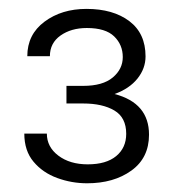

<svg xmlns="http://www.w3.org/2000/svg" viewBox="-20 -736 401 436"><path d="M130.9 -501V-541H168.9Q213.4 -541 236.1 -560.1Q258.8 -579.1 258.8 -606.4Q258.8 -634.3 239.3 -653.3Q219.7 -672.4 177.2 -672.4Q141.6 -672.4 117.4 -655.3Q93.3 -638.2 93.3 -608.4H42Q42 -657.7 81.1 -686.8Q120.1 -715.8 176.3 -715.8Q236.8 -715.8 273.7 -688Q310.5 -660.2 310.5 -607.9Q310.5 -580.6 292.2 -557.6Q273.9 -534.7 240.2 -522.5Q318.4 -502 318.4 -430.2Q318.4 -377.4 278.3 -348.6Q238.3 -319.8 177.7 -319.8Q142.6 -319.8 109.9 -331.8Q77.1 -343.8 56.2 -368.7Q35.2 -393.6 35.2 -432.6H86.4Q86.4 -402.3 112.5 -382.6Q138.7 -362.8 179.2 -362.8Q221.2 -362.8 243.9 -381.6Q266.6 -400.4 266.6 -432.1Q266.6 -469.2 239.7 -485.1Q212.9 -501 168.9 -501Z"/></svg>

Font: Vazirmatn RD UI FD ExtraLight
Style: Regular
Weight: 200
Designer: Saber Rastikerdar
Foundry: Saber Rastikerdar
Version: Version 33.003